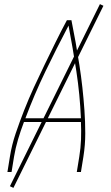

<svg xmlns="http://www.w3.org/2000/svg" viewBox="-20 -833 540 930"><path d="M16 0 28 -74Q37 -131 56 -187Q75 -243 97 -299Q119 -355 144 -409.5Q169 -464 195.5 -518.5Q222 -573 248.5 -627Q275 -681 304 -735H326Q337 -681 346.5 -627Q356 -573 364.5 -518.5Q373 -464 379 -409.5Q385 -355 389 -299Q393 -243 393 -187Q393 -131 384 -74L372 0H352L364 -74Q371 -116 372.5 -158Q374 -200 372 -242H96Q80 -200 67.5 -158Q55 -116 48 -74L36 0ZM103 -260H372Q367 -375 350 -487Q333 -599 312 -709Q254 -599 200 -487Q146 -375 103 -260ZM45 77 28 69 464 -813 481 -805Z"/></svg>

Font: Iosevka Term Curly Thin
Style: Italic
Weight: 100
Italic angle: -9°
Designer: Belleve Invis
Foundry: Belleve Invis
Version: Version 32.3.0